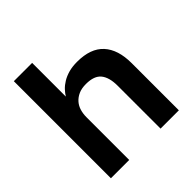

<svg xmlns="http://www.w3.org/2000/svg" viewBox="-187 -840 979 979"><g transform="rotate(-45 302.5 -350.0)"><path d="M60 -700H192V-457Q201 -472 215 -487Q229 -502 249.5 -514.5Q270 -527 296.5 -534.5Q323 -542 358 -542Q455 -542 502.5 -490Q550 -438 550 -340V0H418V-309Q418 -369 393.5 -399.5Q369 -430 310 -430Q278 -430 256 -420Q234 -410 219.5 -393.5Q205 -377 198.5 -355Q192 -333 192 -309V0H60Z"/></g></svg>

Font: Golos Text DemiBold
Style: Regular
Weight: 600
Designer: A.Korolkova, Vitaly Kuzmin
Foundry: ParaType Ltd
Version: Version 2.002